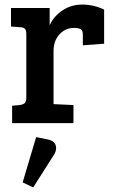

<svg xmlns="http://www.w3.org/2000/svg" viewBox="-20 -538 502 839"><path d="M95 -112V-389Q95 -405 89.5 -411.5Q84 -418 70 -419L28 -422V-503H197V-428Q215 -467 253 -492.5Q291 -518 339 -518Q390 -518 435 -496V-347L342 -340V-386Q342 -406 332 -411Q321 -416 305 -416Q265 -416 239.5 -387.5Q214 -359 214 -315V-83L301 -79V0H33V-76L66 -79Q81 -81 88 -87.5Q95 -94 95 -112ZM138 61 79 259 125 281 211 146Q229 122 224 99.5Q219 77 187 71Z"/></svg>

Font: Bree Serif
Style: Regular
Weight: 400
Designer: Veronika Burian, Jos Scaglione
Foundry: TypeTogether
Version: Version 1.001